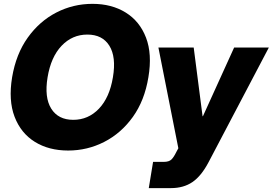

<svg xmlns="http://www.w3.org/2000/svg" viewBox="-20 -759 1396 983"><path d="M329.1 11.7Q230 11.7 158.4 -32.7Q86.9 -77.1 54.7 -161.1Q22.5 -245.1 42 -363.3Q62 -482.4 122.1 -566.4Q182.1 -650.4 268.3 -694.8Q354.5 -739.3 453.6 -739.3Q551.8 -739.3 623.5 -694.8Q695.3 -650.4 727.5 -566.4Q759.8 -482.4 739.7 -363.3Q720.2 -244.1 660.2 -160.4Q600.1 -76.7 513.7 -32.5Q427.2 11.7 329.1 11.7ZM355 -145.5Q432.1 -145.5 486.6 -202.6Q541 -259.8 558.1 -363.3Q575.7 -467.3 540 -524.7Q504.4 -582 427.2 -582Q350.1 -582 295.4 -524.7Q240.7 -467.3 223.6 -363.3Q206.5 -259.8 242.4 -202.6Q278.3 -145.5 355 -145.5ZM855 204.1H741.7L763.7 69.8H817.9Q845.2 69.8 857.7 57.6Q870.1 45.4 882.8 19L893.1 0L791 -515.6H971.7L1017.1 -164.1H1019L1178.7 -515.6H1356.4L1047.9 71.3Q1010.7 142.1 965.3 173.1Q919.9 204.1 855 204.1Z"/></svg>

Font: Inter Display Extra Bold
Style: Italic
Weight: 800
Italic angle: -9.39999°
Designer: Rasmus Andersson
Foundry: rsms
Version: Version 4.000;git-4fc901f